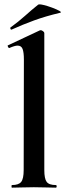

<svg xmlns="http://www.w3.org/2000/svg" viewBox="-20 -864 308 884"><path d="M35 0Q33 0 33 -6Q33 -12 35 -12Q66 -12 77.5 -26.5Q89 -41 89 -81L90 -589Q90 -623 84 -638.5Q78 -654 61 -654Q48 -654 23 -643Q20 -642 17 -648Q14 -654 16 -655L163 -724Q165 -725 167 -725Q172 -725 178 -720.5Q184 -716 184 -712V-81Q184 -41 195 -26.5Q206 -12 237 -12Q241 -12 241 -6Q241 0 237 0Q218 0 191.5 -1Q165 -2 136 -2Q107 -2 81 -1Q55 0 35 0ZM34 -728Q30 -726 28 -731.5Q26 -737 29 -738Q65 -764 95 -791Q125 -818 155 -842Q159 -846 178.5 -841.5Q198 -837 219.5 -829Q241 -821 253.5 -814Q266 -807 256 -805Q189 -789 137 -770Q85 -751 34 -728Z"/></svg>

Font: Cormorant Light
Style: Regular
Weight: 300
Designer: Christian Thalmann (Catharsis Fonts)
Foundry: Catharsis Fonts
Version: Version 4.000